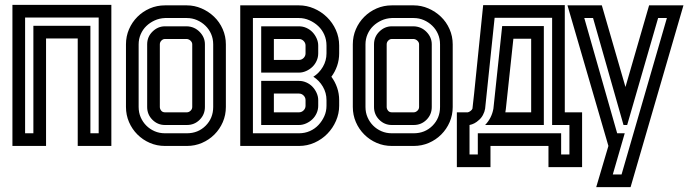

<svg xmlns="http://www.w3.org/2000/svg" viewBox="-20 -599 2837 788"><path d="M169 -441V0H31V-579H437V0H299V-441ZM83 -52H117V-493H351V-52H385V-527H83Z M747 -577Q778 -577 807 -564.5Q836 -552 858.5 -530.5Q881 -509 894 -479.5Q907 -450 907 -417V-160Q907 -127 894.5 -98Q882 -69 860 -47Q838 -25 809 -12.5Q780 0 747 0H657Q624 0 595 -12.5Q566 -25 544 -47Q522 -69 509.5 -98Q497 -127 497 -160V-417Q497 -450 509.5 -479Q522 -508 544 -530Q566 -552 595 -564.5Q624 -577 657 -577ZM657 -439Q649 -439 642.5 -432.5Q636 -426 636 -417V-160Q636 -152 641.5 -145Q647 -138 657 -138H747Q755 -138 762 -144.5Q769 -151 769 -160V-417Q769 -425 762.5 -431.5Q756 -438 747 -439ZM657 -525Q634 -524 614.5 -515Q595 -506 580.5 -492Q566 -478 557.5 -458.5Q549 -439 549 -417V-160Q549 -137 557.5 -117.5Q566 -98 580.5 -83.5Q595 -69 614.5 -60.5Q634 -52 657 -52H747Q793 -52 824 -83Q855 -114 855 -160V-417Q855 -440 846.5 -459.5Q838 -479 823 -493.5Q808 -508 788.5 -516.5Q769 -525 747 -525ZM747 -491Q778 -490 799.5 -468Q821 -446 821 -417V-160Q821 -129 799.5 -107.5Q778 -86 747 -86H657Q627 -86 605.5 -107.5Q584 -129 584 -160V-417Q584 -448 606 -469.5Q628 -491 657 -491Z M966 -577H1207Q1239 -577 1269 -564Q1299 -551 1322 -528.5Q1345 -506 1358.5 -476Q1372 -446 1372 -412V-380Q1372 -353 1363.5 -328.5Q1355 -304 1340 -284Q1355 -264 1363.5 -239.5Q1372 -215 1372 -188V-165Q1372 -133 1359 -103Q1346 -73 1323.5 -50Q1301 -27 1271 -13.5Q1241 0 1207 0H966ZM1207 -52Q1231 -52 1251.5 -61Q1272 -70 1287 -86Q1302 -102 1311 -122Q1320 -142 1320 -165V-188Q1320 -218 1305 -243.5Q1290 -269 1266 -284Q1290 -299 1305 -324.5Q1320 -350 1320 -380V-412Q1320 -436 1311 -456.5Q1302 -477 1286 -492Q1270 -507 1249.5 -516Q1229 -525 1207 -525H1018V-52ZM1207 -267Q1223 -267 1237.5 -260.5Q1252 -254 1262.5 -243Q1273 -232 1279.5 -217.5Q1286 -203 1286 -188V-165Q1286 -149 1279.5 -134.5Q1273 -120 1262 -109.5Q1251 -99 1236.5 -92.5Q1222 -86 1207 -86H1052V-267ZM1207 -491Q1223 -491 1237.5 -484.5Q1252 -478 1262.5 -467Q1273 -456 1279.5 -441.5Q1286 -427 1286 -412V-380Q1286 -364 1279.5 -349.5Q1273 -335 1262 -324.5Q1251 -314 1236.5 -307.5Q1222 -301 1207 -301H1052V-491ZM1104 -215V-138H1207Q1218 -138 1226 -146Q1234 -154 1234 -165V-188Q1234 -199 1226 -207Q1218 -215 1207 -215ZM1104 -439V-353H1207Q1218 -353 1226 -361Q1234 -369 1234 -380V-412Q1234 -423 1226 -431Q1218 -439 1207 -439Z M1678 -577Q1709 -577 1738 -564.5Q1767 -552 1789.5 -530.5Q1812 -509 1825 -479.5Q1838 -450 1838 -417V-160Q1838 -127 1825.5 -98Q1813 -69 1791 -47Q1769 -25 1740 -12.5Q1711 0 1678 0H1588Q1555 0 1526 -12.5Q1497 -25 1475 -47Q1453 -69 1440.5 -98Q1428 -127 1428 -160V-417Q1428 -450 1440.5 -479Q1453 -508 1475 -530Q1497 -552 1526 -564.5Q1555 -577 1588 -577ZM1588 -439Q1580 -439 1573.5 -432.5Q1567 -426 1567 -417V-160Q1567 -152 1572.5 -145Q1578 -138 1588 -138H1678Q1686 -138 1693 -144.5Q1700 -151 1700 -160V-417Q1700 -425 1693.5 -431.5Q1687 -438 1678 -439ZM1588 -525Q1565 -524 1545.5 -515Q1526 -506 1511.5 -492Q1497 -478 1488.5 -458.5Q1480 -439 1480 -417V-160Q1480 -137 1488.5 -117.5Q1497 -98 1511.5 -83.5Q1526 -69 1545.5 -60.5Q1565 -52 1588 -52H1678Q1724 -52 1755 -83Q1786 -114 1786 -160V-417Q1786 -440 1777.5 -459.5Q1769 -479 1754 -493.5Q1739 -508 1719.5 -516.5Q1700 -525 1678 -525ZM1678 -491Q1709 -490 1730.5 -468Q1752 -446 1752 -417V-160Q1752 -129 1730.5 -107.5Q1709 -86 1678 -86H1588Q1558 -86 1536.5 -107.5Q1515 -129 1515 -160V-417Q1515 -448 1537 -469.5Q1559 -491 1588 -491Z M1993 0V87H1855V-138H1900Q1905 -139 1911 -143.5Q1917 -148 1919 -153L1926 -216L1963 -578H2298V-138H2369V87H2231V0ZM1907 35H1941V-52H2283V35H2317V-86H2246V-526H2010L1971 -153Q1969 -140 1962 -127Q1955 -114 1945 -106Q1928 -90 1907 -86ZM2041 -492H2212V-86H1971Q1998 -114 2005 -153ZM2054 -138H2160V-440H2087L2056 -151Z M2477 0 2309 -577H2450L2547 -242L2644 -577H2785L2568 169H2427ZM2495 117H2531L2717 -525H2681L2554 -86H2539L2414 -525H2378L2513 -52H2544Z"/></svg>

Font: Aurach Bi
Style: Regular
Weight: 400
Designer: Peter Wiegel
Foundry: Peter Wiegel
Version: Version 1.002